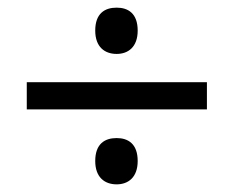

<svg xmlns="http://www.w3.org/2000/svg" viewBox="-20 -603 612 502"><path d="M285 -462C315 -462 340 -480 340 -523C340 -568 315 -583 285 -583C254 -583 229 -568 229 -523C229 -480 254 -462 285 -462ZM50 -317H521V-388H50ZM285 -121C315 -121 340 -139 340 -182C340 -227 315 -242 285 -242C254 -242 229 -227 229 -182C229 -139 254 -121 285 -121Z"/></svg>

Font: Noto Sans Mro
Style: Regular
Weight: 400
Designer: Monotype Design Team
Foundry: Monotype Imaging Inc.
Version: Version 2.001